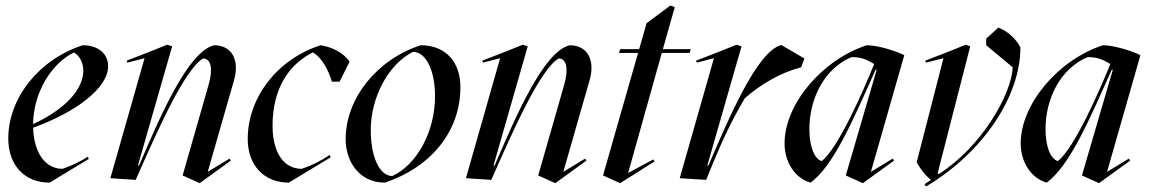

<svg xmlns="http://www.w3.org/2000/svg" viewBox="-20 -648 4175 696"><path d="M160 14 302 -72 298 -80C277 -65 239 -47 207 -36C144 -36 103 -94 100 -185C258 -242 372 -330 372 -408C372 -453 336 -484 280 -484C122 -433 10 -293 10 -146C10 -50 68 14 160 14ZM100 -198C101 -308 162 -415 248 -458C270 -445 282 -419 282 -392C282 -326 220 -254 100 -198Z M704 16 817 -66 812 -73 733 -25 828 -356C850 -431 820 -484 756 -484C660 -460 560 -224 484 -48H480L604 -480L586 -486L529 -463L439 -428L442 -421L504 -437L380 -2L472 4C548 -168 648 -396 716 -436C745 -436 753 -398 736 -340L642 -12Z M1027 14 1179 -78 1174 -86C1146 -66 1110 -48 1074 -36C1007 -36 968 -97 968 -192C968 -326 1026 -414 1114 -458C1146 -440 1170 -396 1183 -352H1211L1247 -424C1228 -455 1184 -478 1142 -484C982 -432 878 -292 878 -144C878 -51 935 14 1027 14Z M1375 14C1538 -40 1649 -168 1649 -332C1649 -424 1595 -484 1505 -484C1345 -432 1233 -290 1233 -144C1233 -60 1284 14 1375 14ZM1402 -10C1356 -10 1324 -79 1324 -176C1324 -297 1389 -416 1477 -460C1524 -460 1557 -393 1557 -300C1557 -169 1490 -50 1402 -10Z M1993 16 2106 -66 2101 -73 2022 -25 2117 -356C2139 -431 2109 -484 2045 -484C1949 -460 1849 -224 1773 -48H1769L1893 -480L1875 -486L1818 -463L1728 -428L1731 -421L1793 -437L1669 -2L1761 4C1837 -168 1937 -396 2005 -436C2034 -436 2042 -398 2025 -340L1931 -12Z M2228 16 2353 -63 2348 -70 2257 -21 2379 -456H2480L2484 -470H2383L2426 -622L2410 -628L2324 -564L2297 -470H2228L2224 -456H2293L2166 -12Z M2540 4C2596 -136 2628 -203 2680 -292C2740 -344 2808 -384 2884 -404L2896 -436L2812 -485C2724 -461 2624 -224 2548 -48H2544L2668 -480L2650 -486L2593 -463L2503 -428L2506 -421L2568 -437L2444 -2Z M3108 16 3221 -66 3216 -73 3137 -25 3258 -448C3224 -465 3160 -484 3122 -484C2962 -432 2824 -272 2824 -128C2824 -60 2862 -2 2918 14C3002 -46 3075 -219 3154 -395H3158L3046 -12ZM2959 -64C2931 -72 2914 -119 2914 -180C2914 -290 2968 -400 3067 -441C3103 -441 3122 -432 3149 -416C3109 -317 3019 -112 2959 -64Z M3337 28C3545 -96 3679 -300 3679 -476C3663 -508 3631 -536 3599 -548L3555 -508V-484L3651 -404C3647 -304 3535 -113 3383 -17L3379 -20L3497 -480L3481 -486L3424 -463L3334 -428L3337 -421L3400 -437L3303 -60C3316 -35 3337 -9 3355 4L3331 20Z M3964 16 4077 -66 4072 -73 3993 -25 4114 -448C4080 -465 4016 -484 3978 -484C3818 -432 3680 -272 3680 -128C3680 -60 3718 -2 3774 14C3858 -46 3931 -219 4010 -395H4014L3902 -12ZM3815 -64C3787 -72 3770 -119 3770 -180C3770 -290 3824 -400 3923 -441C3959 -441 3978 -432 4005 -416C3965 -317 3875 -112 3815 -64Z"/></svg>

Font: Mazius Display Extra italic
Style: Regular
Weight: 400
Italic angle: -17°
Designer: Alberto Casagrande & Collletttivo
Foundry: Collletttivo
Version: Version 2.000;Glyphs 3.2 (3217)